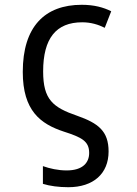

<svg xmlns="http://www.w3.org/2000/svg" viewBox="-20 -566 570 801"><path d="M265 215C370 215 433 158 433 66C433 -19 390 -52 302 -83C200 -118 160 -151 160 -268C160 -406 214 -473 323 -473C360 -473 391 -463 417 -450L444 -519C412 -535 373 -546 321 -546C167 -546 75 -455 75 -266C75 -104 149 -49 246 -17C321 7 352 23 352 72C352 112 326 145 258 145C222 145 187 137 159 127V201C188 210 225 215 265 215Z"/></svg>

Font: Noto Sans Mono Condensed
Style: Regular
Weight: 400
Width: 3
Designer: Monotype Design Team
Foundry: Monotype Imaging Inc.
Version: Version 2.014